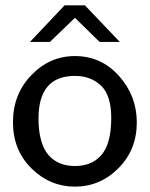

<svg xmlns="http://www.w3.org/2000/svg" viewBox="-20 -695 565 723"><path d="M262.2 -483.9Q361.3 -483.9 428.2 -408.9Q495.1 -334 495.1 -233.9Q495.1 -130.9 426 -61.5Q356.9 7.8 262.2 7.8Q168 7.8 98.4 -61Q28.8 -129.9 28.8 -234.9Q28.8 -339.8 97.9 -411.9Q167 -483.9 262.2 -483.9ZM92.8 -537.1 223.1 -674.8H299.8L431.2 -537.1H355L262.2 -627.9L168 -537.1ZM125 -249Q125 -156.2 162.1 -111.8Q198.2 -69.8 262.2 -69.8Q322.3 -69.8 357.9 -106.9Q398.9 -148.9 398.9 -251Q398.9 -335.9 360.4 -372.6Q321.8 -409.2 262.2 -409.2Q125 -409.2 125 -249Z"/></svg>

Font: CMU Bright
Style: SemiBold
Weight: 600
Version: Version 0.7.0